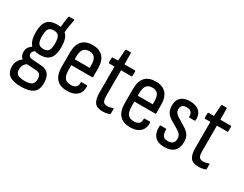

<svg xmlns="http://www.w3.org/2000/svg" viewBox="-85 -1129 2328 1835"><g transform="rotate(30 1078.5 -212.0)"><path d="M197 193Q108 193 68 162Q28 131 28 70Q28 27 47.5 -3Q67 -33 104 -52L156 -28Q130 -18 115.5 5Q101 28 101 58Q101 96 123.5 112Q146 128 200 128Q258 128 280.5 110Q303 92 303 52Q303 18 289.5 2Q276 -14 244 -16L133 -23Q97 -26 75.5 -48.5Q54 -71 54 -109Q54 -146 74.5 -167.5Q95 -189 119 -205L164 -176Q143 -169 131.5 -155.5Q120 -142 120 -125Q120 -109 130 -99Q140 -89 163 -87L267 -79Q322 -75 348 -42Q374 -9 374 56Q374 127 332 160Q290 193 197 193ZM204 -160Q131 -160 96.5 -200.5Q62 -241 62 -328Q62 -415 96 -455Q130 -495 205 -495Q279 -495 312.5 -455Q346 -415 346 -327Q346 -240 312 -200Q278 -160 204 -160ZM204 -226Q245 -226 260.5 -248.5Q276 -271 276 -327Q276 -384 260.5 -407Q245 -430 204 -430Q164 -430 148.5 -407Q133 -384 133 -327Q133 -271 148.5 -248.5Q164 -226 204 -226ZM299 -446 242 -473Q245 -519 249.5 -551.5Q254 -584 258 -606Q260 -617 266 -617H316Q325 -617 323 -608Q316 -577 310 -541Q304 -505 299 -446Z M600 8Q522 8 482 -35.5Q442 -79 442 -167V-322Q442 -410 481.5 -452.5Q521 -495 597 -495Q673 -495 712 -452Q751 -409 751 -325V-235Q751 -226 744 -226H514V-176Q514 -114 535 -86.5Q556 -59 602 -59Q639 -59 657.5 -75.5Q676 -92 674 -123Q674 -134 682 -134H737Q743 -134 745 -125Q747 -62 709 -27Q671 8 600 8ZM514 -291H679V-321Q679 -377 659.5 -402.5Q640 -428 598 -428Q555 -428 534.5 -402Q514 -376 514 -321Z M989 8Q929 8 903.5 -25.5Q878 -59 878 -135V-421H821Q813 -421 813 -429V-478Q813 -487 821 -487H879L888 -608Q889 -616 897 -616H942Q949 -616 949 -608L950 -487H1063Q1072 -487 1072 -478V-429Q1072 -421 1063 -421H950V-137Q950 -94 962.5 -76Q975 -58 1005 -58Q1021 -58 1036.5 -62Q1052 -66 1064 -70Q1073 -75 1073 -64V-15Q1073 -6 1066 -5Q1051 1 1031.5 4.5Q1012 8 989 8Z M1296 8Q1218 8 1178 -35.5Q1138 -79 1138 -167V-322Q1138 -410 1177.5 -452.5Q1217 -495 1293 -495Q1369 -495 1408 -452Q1447 -409 1447 -325V-235Q1447 -226 1440 -226H1210V-176Q1210 -114 1231 -86.5Q1252 -59 1298 -59Q1335 -59 1353.5 -75.5Q1372 -92 1370 -123Q1370 -134 1378 -134H1433Q1439 -134 1441 -125Q1443 -62 1405 -27Q1367 8 1296 8ZM1210 -291H1375V-321Q1375 -377 1355.5 -402.5Q1336 -428 1294 -428Q1251 -428 1230.5 -402Q1210 -376 1210 -321Z M1673 8Q1601 8 1566.5 -30.5Q1532 -69 1535 -144Q1535 -153 1543 -153H1599Q1606 -153 1606 -145Q1606 -98 1621 -78Q1636 -58 1675 -58Q1710 -58 1727.5 -74.5Q1745 -91 1745 -124Q1745 -148 1734 -165Q1723 -182 1699 -197L1614 -247Q1574 -270 1556.5 -300.5Q1539 -331 1539 -375Q1539 -434 1573.5 -464.5Q1608 -495 1672 -495Q1740 -495 1775.5 -460.5Q1811 -426 1807 -365Q1806 -356 1799 -356H1743Q1740 -356 1737.5 -358Q1735 -360 1736 -368Q1737 -397 1721 -413Q1705 -429 1672 -429Q1641 -429 1625.5 -415Q1610 -401 1610 -375Q1610 -351 1620.5 -336Q1631 -321 1657 -305L1740 -254Q1781 -229 1798 -200.5Q1815 -172 1815 -127Q1815 -61 1779 -26.5Q1743 8 1673 8Z M2047 8Q1987 8 1961.5 -25.5Q1936 -59 1936 -135V-421H1879Q1871 -421 1871 -429V-478Q1871 -487 1879 -487H1937L1946 -608Q1947 -616 1955 -616H2000Q2007 -616 2007 -608L2008 -487H2121Q2130 -487 2130 -478V-429Q2130 -421 2121 -421H2008V-137Q2008 -94 2020.5 -76Q2033 -58 2063 -58Q2079 -58 2094.5 -62Q2110 -66 2122 -70Q2131 -75 2131 -64V-15Q2131 -6 2124 -5Q2109 1 2089.5 4.5Q2070 8 2047 8Z"/></g></svg>

Font: Sofia Sans Condensed
Style: Regular
Weight: 400
Designer: Botio Nikoltchev, Ani Petrova
Foundry: lettersoup
Version: Version 4.100